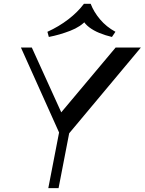

<svg xmlns="http://www.w3.org/2000/svg" viewBox="-20 -977 751 997"><path d="M296.3 -267.7 88.7 -730H145.3L306.6 -375H282.4L580.3 -730H711.4L324.9 -267.7ZM230.8 0 294.9 -331.3H348.2L284.1 0ZM233.6 -785.1 226.2 -811.9Q285.5 -838.8 334.7 -876.6Q383.9 -914.4 415.7 -957.1H450.9Q467 -915 499.6 -876.4Q532.1 -837.8 579.4 -811.9L561.3 -785.1Q527.8 -792.9 496.8 -805.5Q465.8 -818.1 442.9 -835.6Q420.1 -853.1 409.3 -874.4L429.8 -873.7Q399.9 -838.5 344.5 -817.1Q289.1 -795.7 233.6 -785.1Z"/></svg>

Font: Savate ExtraLight
Style: Italic
Weight: 200
Italic angle: -11°
Designer: Max Esnée
Foundry: Plomb Type
Version: Version 2.000